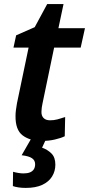

<svg xmlns="http://www.w3.org/2000/svg" viewBox="-20 -680 436 940"><path d="M185 10Q127 10 91 -17Q55 -44 56 -113Q56 -126 58 -141.5Q60 -157 63 -174L120 -447H46L59 -507L150 -547L211 -660H291L266 -542H396L375 -447H245L188 -173Q186 -164 184.5 -153.5Q183 -143 183 -134Q182 -114 193 -102.5Q204 -91 225 -91Q244 -91 261 -95.5Q278 -100 299 -107L297 -13Q279 -4 249 3Q219 10 185 10ZM106 240Q87 240 70.5 237.5Q54 235 43 231L44 161Q54 164 68.5 166.5Q83 169 95 169Q114 169 126.5 164Q139 159 145.5 149Q152 139 152 124Q152 105 136.5 94.5Q121 84 86 80L132 0H206L186 43Q212 52 231.5 71Q251 90 251 126Q251 158 235 184Q219 210 187 225Q155 240 106 240Z"/></svg>

Font: Noto Sans Display SemiBold
Style: Italic
Weight: 600
Italic angle: -12°
Designer: Monotype Design Team
Foundry: Monotype Imaging Inc.
Version: Version 2.003